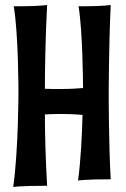

<svg xmlns="http://www.w3.org/2000/svg" viewBox="-20 -728 504 770"><path d="M169 17C163 -79 160 -198 160 -269C176 -270 198 -271 225 -271C251 -271 280 -270 311 -267C309 -189 304 -83 293 -4C293 -4 316 -9 424 -9C416 -149 416 -344 416 -344C416 -344 416 -539 424 -708C424 -708 393 -703 326 -703H295C312 -601 313 -386 313 -375C292 -373 260 -371 219 -371C200 -371 181 -371 160 -372C160 -438 162 -578 169 -708C169 -708 137 -703 67 -703H35C54 -595 54 -360 54 -360C54 -360 54 -125 33 22C33 22 57 17 169 17Z"/></svg>

Font: Rum Raisin
Style: Regular
Weight: 400
Designer: Astigmatic (AOETI)
Foundry: Astigmatic (AOETI)
Version: Version 1.000